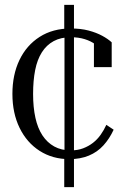

<svg xmlns="http://www.w3.org/2000/svg" viewBox="-20 -643 515 789"><path d="M271 -25Q299 -25 321.5 -33.5Q344 -42 362 -56Q380 -70 393.5 -89Q407 -108 417 -130L447 -110Q430 -73 405 -45.5Q380 -18 345 -3.5Q310 11 265 11Q196 11 143 -23Q90 -57 60.5 -117.5Q31 -178 31 -257Q31 -336 60 -396.5Q89 -457 143 -491.5Q197 -526 271 -526Q312 -526 344 -517.5Q376 -509 400 -496Q424 -483 439 -469V-367H366V-478Q373 -478 380 -474.5Q387 -471 392.5 -464Q398 -457 400.5 -448.5Q403 -440 400 -432Q390 -447 372 -460.5Q354 -474 328.5 -482Q303 -490 271 -490Q230 -490 200.5 -474Q171 -458 152 -428Q133 -398 124.5 -355Q116 -312 116 -257Q116 -202 125.5 -159Q135 -116 154.5 -86.5Q174 -57 203 -41Q232 -25 271 -25ZM244 -623H284V-511V-500V-8V-3V126H244V-2L245 -10V-498L244 -510Z"/></svg>

Font: Roboto Serif 120pt ExtraCondensed
Style: Regular
Weight: 400
Width: 2
Designer: Greg Gazdowicz
Foundry: Commercial Type
Version: Version 1.008